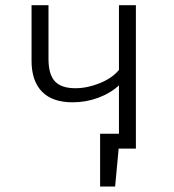

<svg xmlns="http://www.w3.org/2000/svg" viewBox="-20 -558 655 721"><path d="M426.7 -538.5H490.3V0H425.6L412.3 142.6H355.9V-55.9H426.7V-237.4Q395.4 -208.2 349.2 -191Q303.1 -173.8 252.8 -173.8Q176.4 -173.8 137.4 -214.1Q98.5 -254.4 98.5 -329.7V-538.5H162.1V-336.9Q162.1 -278.5 186.2 -252.6Q210.3 -226.7 263.1 -226.7Q307.7 -226.7 354.6 -245.6Q401.5 -264.6 426.7 -295.4Z"/></svg>

Font: Fira Code Fixed Light
Style: Regular
Weight: 300
Monospace: yes
Designer: Carrois Corporate, Edenspiekermann AG, Nikita Prokopov
Foundry: Carrois Corporate, Edenspiekermann AG, Nikita Prokopov
Version: Version 5.002